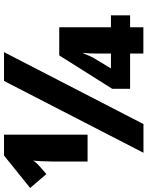

<svg xmlns="http://www.w3.org/2000/svg" viewBox="88 -848 754 983"><g transform="rotate(-90 465.5 -357.0)"><path d="M877.9 -68.4H816.9V-0.5H682.6V-68.4H502V-160.2L672.9 -431.2H816.9V-166.5H877.9ZM682.6 -166.5V-247.6Q682.6 -281.2 686 -313.5Q666.5 -264.6 655.8 -248.5L606 -166.5ZM689.5 -713.9 321.3 0H174.3L542 -713.9ZM267.1 -286.1H129.4V-460Q129.4 -477.1 131.1 -517.6Q132.8 -558.1 134.3 -565.9Q129.9 -556.6 118.9 -544.9Q107.9 -533.2 65.4 -497.1L-5.9 -580.1L160.2 -713.9H267.1Z"/></g></svg>

Font: Open Sans ExtBd
Style: Bold
Weight: 800
Foundry: Ascender Corporation
Version: Version 1.10